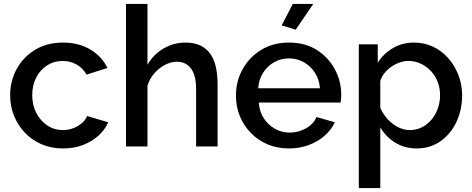

<svg xmlns="http://www.w3.org/2000/svg" viewBox="-20 -750 2419 983"><path d="M303 10Q242 10 192.5 -11.5Q143 -33 107 -71Q71 -109 51.5 -158Q32 -207 32 -262Q32 -336 65.5 -397Q99 -458 159.5 -495Q220 -532 303 -532Q383 -532 442.5 -496.5Q502 -461 530 -402L423 -368Q405 -401 372.5 -419.5Q340 -438 301 -438Q257 -438 221.5 -415.5Q186 -393 165.5 -353.5Q145 -314 145 -262Q145 -212 166 -171.5Q187 -131 222.5 -107.5Q258 -84 302 -84Q329 -84 354.5 -93.5Q380 -103 399 -119.5Q418 -136 426 -156L534 -124Q517 -85 483.5 -55Q450 -25 404.5 -7.5Q359 10 303 10Z M1094 0H984V-293Q984 -364 958 -399Q932 -434 885 -434Q856 -434 825 -418Q794 -402 770 -374.5Q746 -347 735 -311V0H625V-730H735V-418Q765 -471 817 -501.5Q869 -532 929 -532Q978 -532 1010 -515Q1042 -498 1060.5 -468.5Q1079 -439 1086.5 -400.5Q1094 -362 1094 -319Z M1459 10Q1398 10 1348.5 -11.5Q1299 -33 1263 -70.5Q1227 -108 1207.5 -156.5Q1188 -205 1188 -260Q1188 -334 1222 -395.5Q1256 -457 1317 -494.5Q1378 -532 1460 -532Q1542 -532 1601.5 -494.5Q1661 -457 1694 -396Q1727 -335 1727 -265Q1727 -253 1726 -242.5Q1725 -232 1724 -225H1305Q1308 -179 1330.5 -144.5Q1353 -110 1388 -90.5Q1423 -71 1463 -71Q1507 -71 1546.5 -93Q1586 -115 1600 -151L1694 -124Q1677 -86 1642.5 -55.5Q1608 -25 1561 -7.5Q1514 10 1459 10ZM1302 -298H1618Q1615 -343 1592.5 -377.5Q1570 -412 1535.5 -431.5Q1501 -451 1459 -451Q1418 -451 1383.5 -431.5Q1349 -412 1327 -377.5Q1305 -343 1302 -298ZM1494 -598 1422 -620 1479 -730H1584Z M2114 10Q2051 10 2003 -20Q1955 -50 1927 -98V213H1817V-523H1914V-429Q1944 -476 1992 -504Q2040 -532 2099 -532Q2153 -532 2198 -510.5Q2243 -489 2276 -451Q2309 -413 2327.5 -364.5Q2346 -316 2346 -262Q2346 -187 2316.5 -125Q2287 -63 2234.5 -26.5Q2182 10 2114 10ZM2078 -84Q2113 -84 2141.5 -99Q2170 -114 2190.5 -139Q2211 -164 2222 -196Q2233 -228 2233 -262Q2233 -298 2221 -330Q2209 -362 2186.5 -386Q2164 -410 2134.5 -424Q2105 -438 2070 -438Q2049 -438 2026 -430Q2003 -422 1983 -408Q1963 -394 1948 -375Q1933 -356 1927 -335V-198Q1941 -166 1964 -140.5Q1987 -115 2017 -99.5Q2047 -84 2078 -84Z"/></svg>

Font: Raleway Thin SemiBold
Style: Regular
Weight: 600
Version: Version 4.026